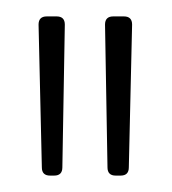

<svg xmlns="http://www.w3.org/2000/svg" viewBox="-20 -712 210 234"><path d="M31 -508 27 -682Q27 -692 37 -692H49Q59 -692 59 -682L56 -508Q56 -498 46 -498H41Q31 -498 31 -508ZM111 -508 108 -682Q108 -692 118 -692H131Q141 -692 141 -682L137 -508Q137 -498 127 -498H121Q111 -498 111 -508Z"/></svg>

Font: Barlow Condensed Thin
Style: Regular
Weight: 250
Width: 3
Designer: Jeremy Tribby
Foundry: Tribby Type
Version: Version 1.408